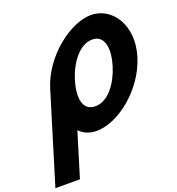

<svg xmlns="http://www.w3.org/2000/svg" viewBox="-216 -863 1157 1258"><g transform="rotate(-20 362.5 -233.5)"><path d="M316.5 -363.9C348.4 -468.5 422.5 -573 512.4 -573C602.8 -573 611.8 -468.5 579.8 -363.9C547.8 -259.4 477.5 -154.8 384.5 -154.8C289.1 -154.8 284.5 -259.4 316.5 -363.9ZM144.2 -363.9C142.9 -359.8 141.7 -355.7 140.6 -351.7L-46.4 260H124.6L218.8 -48.1C247.5 -17.5 287.3 -0.1 337.2 -0.1C489.8 -0.1 689.7 -159.1 752.4 -363.9C815 -568.8 705.2 -726.9 559.4 -726.9C415.8 -726.9 206.8 -568.8 144.2 -363.9Z"/></g></svg>

Font: Hussar
Style: BdSuprConOblThree
Weight: 700
Foundry: Cannot Into Space Fonts
Version: Version 2.00